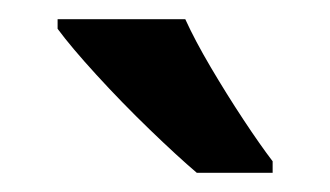

<svg xmlns="http://www.w3.org/2000/svg" viewBox="-20 -786 344 200"><path d="M173 -766Q183 -744 199.5 -716Q216 -688 233.5 -661.5Q251 -635 264 -618V-606H185Q165 -623 136 -651Q107 -679 80.5 -708Q54 -737 40 -756V-766Z"/></svg>

Font: Noto Sans Malayalam Condensed SemiBold
Style: Regular
Weight: 600
Width: 3
Designer: Jelle Bosma - Monotype Design Team
Foundry: Monotype Imaging Inc.
Version: Version 2.104; ttfautohint (v1.8.4.7-5d5b)